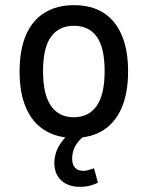

<svg xmlns="http://www.w3.org/2000/svg" viewBox="-20 -526 573 745"><path d="M267 9Q201 9 153.5 -20.5Q106 -50 81 -107.5Q56 -165 56 -249Q56 -333 81 -390.5Q106 -448 153.5 -477Q201 -506 267 -506Q334 -506 380.5 -477Q427 -448 452 -390.5Q477 -333 477 -249Q477 -165 452 -107.5Q427 -50 380.5 -20.5Q334 9 267 9ZM266 -71Q324 -71 355 -115Q386 -159 386 -250Q386 -341 355.5 -383.5Q325 -426 267 -426Q209 -426 178 -383.5Q147 -341 147 -250Q147 -159 178 -115Q209 -71 266 -71ZM291 199Q245 199 218 174.5Q191 150 191 106Q191 66 215 30.5Q239 -5 278 -32L310 0Q295 10 283.5 24Q272 38 266 54.5Q260 71 260 89Q260 113 271.5 125Q283 137 303 137Q312 137 323 134Q334 131 345 127L360 183Q343 191 327 195Q311 199 291 199Z"/></svg>

Font: Nunito Sans 7pt Condensed Medium
Style: Regular
Weight: 500
Width: 3
Designer: Vernon Adams
Foundry: Vernon Adams
Version: Version 3.101;gftools[0.9.27]